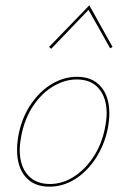

<svg xmlns="http://www.w3.org/2000/svg" viewBox="-20 -697 474 720"><path d="M44 -135Q44 -163 50 -194Q63 -258 96.5 -307Q130 -356 175 -382.5Q220 -409 269 -409Q327 -409 358.5 -372Q390 -335 390 -272Q390 -246 384 -214Q371 -152 338.5 -102.5Q306 -53 261 -25Q216 3 165 3Q107 3 75.5 -34Q44 -71 44 -135ZM373 -214Q380 -249 380 -272Q380 -330 351 -364.5Q322 -399 268 -399Q223 -399 180 -373.5Q137 -348 105.5 -301.5Q74 -255 61 -194Q54 -157 54 -135Q54 -75 84 -41Q114 -7 167 -7Q214 -7 256.5 -34Q299 -61 330 -108Q361 -155 373 -214ZM402 -521 393 -516 312 -660 172 -514 164 -521 315 -677Z"/></svg>

Font: Ysabeau Hairline
Style: Italic
Weight: 100
Italic angle: -12°
Designer: Christian Thalmann (Catharsis Fonts)
Version: Version 0.003